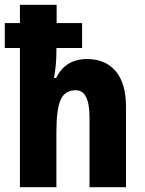

<svg xmlns="http://www.w3.org/2000/svg" viewBox="-23 -780 603 800"><path d="M213 -760V-684H319V-580H212V-560Q212 -538 209.5 -510Q207 -482 202 -455H211Q249 -534 340 -534Q416 -534 459 -483.5Q502 -433 502 -335V0H350V-290Q350 -404 293 -404Q247 -404 229.5 -364Q212 -324 212 -230V0H60V-580H-3V-684H60V-760Z"/></svg>

Font: Noto Sans Condensed ExtraBold
Style: Regular
Weight: 800
Width: 3
Designer: Monotype Design Team
Foundry: Monotype Imaging Inc.
Version: Version 2.013; ttfautohint (v1.8.4.7-5d5b)